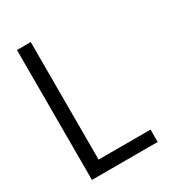

<svg xmlns="http://www.w3.org/2000/svg" viewBox="-178 -838 855 941"><g transform="rotate(-30 250.0 -367.5)"><path d="M64 0V-735H142V-70H436V0Z"/></g></svg>

Font: Iosevka Term Curly
Style: Regular
Weight: 400
Designer: Belleve Invis
Foundry: Belleve Invis
Version: Version 32.3.0